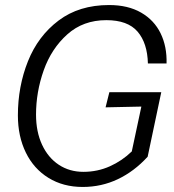

<svg xmlns="http://www.w3.org/2000/svg" viewBox="-20 -730 690 762"><path d="M51 -272Q51 -387 91 -487Q131 -587 212.5 -648.5Q294 -710 413 -710Q488 -710 540 -680Q592 -650 617.5 -597.5Q643 -545 641 -478H567Q565 -559 526 -604.5Q487 -650 402 -650Q310 -650 247 -593.5Q184 -537 153.5 -451Q123 -365 123 -275Q123 -207 147 -155.5Q171 -104 213.5 -76Q256 -48 311 -48Q367 -48 416 -70Q465 -92 503 -129L541 -307L399 -304L414 -364H620L566 -108Q513 -50 448 -19Q383 12 308 12Q231 12 172.5 -24Q114 -60 82.5 -124.5Q51 -189 51 -272Z"/></svg>

Font: Azeret Mono Light
Style: Italic
Weight: 300
Italic angle: -12°
Designer: Martin Vácha
Foundry: Displaay
Version: Version 1.000; Glyphs 3.0.3, build 3074